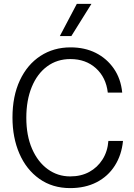

<svg xmlns="http://www.w3.org/2000/svg" viewBox="-20 -953 690 985"><path d="M340 12Q249 12 182 -35.5Q115 -83 79.5 -165Q44 -247 44 -350Q44 -460 82 -541Q120 -622 187.5 -666Q255 -710 342 -710Q415 -710 471.5 -681.5Q528 -653 564 -601Q600 -549 607 -478H533Q524 -556 472 -603Q420 -650 341 -650Q273 -650 222 -612.5Q171 -575 143 -507Q115 -439 115 -349Q115 -257 144.5 -189.5Q174 -122 225 -85Q276 -48 340 -48Q396 -48 438 -71Q480 -94 506 -135Q532 -176 536 -230H611Q604 -158 569 -103Q534 -48 475.5 -18Q417 12 340 12ZM287 -768 374 -933H449L346 -768Z"/></svg>

Font: Azeret Mono Thin ExtraLight
Style: Regular
Weight: 250
Version: Version 1.002